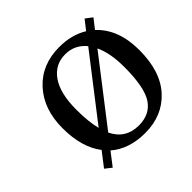

<svg xmlns="http://www.w3.org/2000/svg" viewBox="-133 -629 781 781"><g transform="rotate(-45 257.0 -239.0)"><path d="M99 16 71 -6 118 -67Q68 -131 68 -242Q68 -351 129.5 -418Q191 -485 292 -485Q363 -485 415 -453L447 -494L476 -472L444 -431Q514 -366 514 -246Q514 -123 453 -56.5Q392 10 292 10Q200 10 142 -40ZM422 -241Q422 -320 398 -371L187 -98Q220 -30 296 -30Q360 -30 391 -77Q422 -124 422 -241ZM288 -447Q229 -447 195 -398Q161 -349 161 -255Q161 -186 173 -139L378 -404Q343 -447 288 -447Z"/></g></svg>

Font: myMathFont
Style: Regular
Weight: 400
Designer: Ross Mills, John Hudson & Paul Hanslow, Tiro Typeworks Ltd; with prior portions MicroPress Inc., and Coen Hoffman. Math 
Foundry: Tiro Typeworks Ltd
Version: Version 2.13 b171